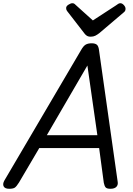

<svg xmlns="http://www.w3.org/2000/svg" viewBox="-55 -1159 826 1193"><path d="M2 14Q-24 14 -32 -0.5Q-40 -15 -28 -37L450 -850Q463 -873 477 -881.5Q491 -890 515 -890Q536 -890 547 -881Q558 -872 561 -842L676 -31Q680 -11 668.5 1.5Q657 14 631 14Q609 14 601.5 5.5Q594 -3 590 -23L561 -239H189L63 -25Q48 -1 37.5 6.5Q27 14 2 14ZM236 -319H550L488 -752ZM693 -1139Q704 -1139 714.5 -1127.5Q725 -1116 725 -1105Q725 -1097 722.5 -1092Q720 -1087 715 -1083L562 -953Q549 -943 537 -937Q525 -931 508 -931Q493 -931 483 -938Q473 -945 466 -956L363 -1089Q358 -1096 357 -1100.5Q356 -1105 356 -1109Q356 -1121 370.5 -1130Q385 -1139 394 -1139Q404 -1139 408.5 -1134.5Q413 -1130 420 -1124L522 -1032L665 -1125Q672 -1129 678 -1134Q684 -1139 693 -1139Z"/></svg>

Font: Playwrite AT
Style: Italic
Weight: 400
Italic angle: -13.0072°
Designer: Veronika Burian, José Scaglione
Foundry: TypeTogether
Version: Version 1.002